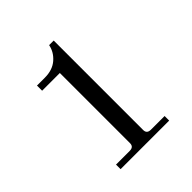

<svg xmlns="http://www.w3.org/2000/svg" viewBox="-185 -817 950 950"><g transform="rotate(-45 290.0 -342.0)"><path d="M120 0V-32H216Q244 -32 244 -58V-549H120V-585H175Q229 -585 262.5 -614Q296 -643 304 -684H336V-58Q336 -32 364 -32H460V0Z"/></g></svg>

Font: Old Standard TT
Style: Regular
Weight: 400
Designer: Alexey Kryukov <alexios@thessalonica.org.ru>
Version: Version 1.0